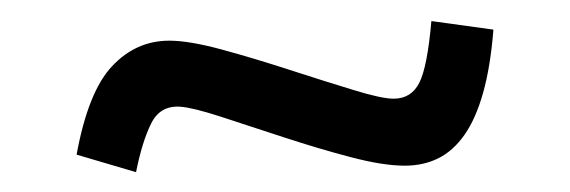

<svg xmlns="http://www.w3.org/2000/svg" viewBox="-20 -577 552 186"><path d="M111.8 -410.2 54.2 -427.2Q65.4 -488.3 88.6 -512.9Q111.8 -537.6 144 -537.6Q163.1 -537.6 194.6 -529.1Q226.1 -520.5 260 -509.5Q293.9 -498.5 321.8 -490Q349.6 -481.4 361.3 -481.4Q378.4 -481.4 386.2 -496.8Q394 -512.2 397.9 -556.6L458 -548.3Q455.1 -512.2 448 -487.1Q440.9 -461.9 429.9 -446.3Q418.9 -430.7 404.5 -423.6Q390.1 -416.5 372.1 -416.5Q351.1 -416.5 319.6 -424.8Q288.1 -433.1 254.6 -444.1Q221.2 -455.1 194.1 -463.9Q167 -472.7 154.8 -473.6Q135.3 -475.1 126.5 -457.5Q117.7 -439.9 111.8 -410.2Z"/></svg>

Font: Antonio Thin
Style: Regular
Weight: 250
Designer: Vernon Adams
Foundry: Vernon Adams
Version: Version 1.002